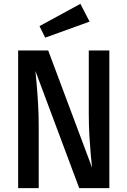

<svg xmlns="http://www.w3.org/2000/svg" viewBox="-20 -967 655 987"><path d="M387.2 0 162.1 -602.1Q164.1 -581 168.2 -536.7Q172.3 -492.3 175.6 -435.6Q179 -379 179 -321.5V0H73.3V-707.7H227.7L453.3 -105.1Q450.8 -126.7 446.9 -168.2Q443.1 -209.7 439.7 -265.6Q436.4 -321.5 436.4 -385.1V-707.7H542.1V0ZM393.3 -947.2 440.5 -855.9 212.3 -773.3 183.1 -832.8Z"/></svg>

Font: Fira Code Medium
Style: Regular
Weight: 500
Designer: Carrois Corporate, Edenspiekermann AG, Nikita Prokopov
Foundry: Carrois Corporate, Edenspiekermann AG, Nikita Prokopov
Version: Version 6.002